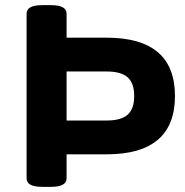

<svg xmlns="http://www.w3.org/2000/svg" viewBox="-20 -722 715 744"><path d="M143 2Q83 2 83 -31V-669Q83 -702 143 -702H178Q238 -702 238 -669V-576H393Q658 -576 658 -350Q658 -124 393 -124H238V-31Q238 2 178 2ZM393 -445H238V-255H393Q449 -255 474.5 -277.5Q500 -300 500 -350Q500 -400 474.5 -422.5Q449 -445 393 -445Z"/></svg>

Font: Asap Expanded
Style: Bold
Weight: 700
Width: 7
Designer: Pablo Cosgaya
Foundry: Omnibus-Type
Version: Version 3.001; ttfautohint (v1.8.4.7-5d5b)